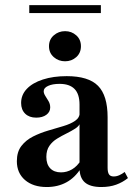

<svg xmlns="http://www.w3.org/2000/svg" viewBox="-20 -730 546 761"><path d="M237.9 -487.1Q212.1 -487.1 193.1 -503.6Q174.2 -520.2 174.2 -546.8Q174.2 -573.4 193.1 -589.9Q212.1 -606.5 237.9 -606.5Q263.7 -606.5 282.3 -589.9Q300.8 -573.4 300.8 -546.8Q300.8 -520.2 282.3 -503.6Q263.7 -487.1 237.9 -487.1ZM295.2 -208.1V-315.3Q295.2 -357.3 275.4 -377.4Q255.6 -397.6 216.1 -397.6Q187.9 -397.6 170.6 -389.5Q153.2 -381.5 153.2 -368.5Q153.2 -359.7 159.7 -349.6Q166.1 -339.5 172.6 -328.6Q179 -317.7 179 -304Q179 -286.3 163.7 -275Q148.4 -263.7 123.4 -263.7Q96 -263.7 79.8 -279.4Q63.7 -295.2 63.7 -321.8Q63.7 -354 86.3 -377.8Q108.9 -401.6 150 -414.9Q191.1 -428.2 244.4 -428.2Q330.6 -428.2 368.5 -389.9Q406.5 -351.6 406.5 -265.3V-208.1ZM165.3 11.3Q111.3 11.3 79 -16.5Q46.8 -44.4 46.8 -91.1Q46.8 -128.2 64.9 -151.6Q83.1 -175 111.3 -189.1Q139.5 -203.2 171 -212.5Q202.4 -221.8 231 -230.2Q259.7 -238.7 277.8 -251.2Q296 -263.7 296 -283.9L299.2 -246Q294.4 -230.6 278.6 -220.6Q262.9 -210.5 244 -201.2Q225 -191.9 206.5 -180.6Q187.9 -169.4 175.8 -152Q163.7 -134.7 163.7 -108.1Q163.7 -79 179 -62.9Q194.4 -46.8 221.8 -46.8Q245.2 -46.8 265.7 -58.9Q286.3 -71 301.6 -96V-64.5Q277.4 -25.8 243.1 -7.3Q208.9 11.3 165.3 11.3ZM406.5 -65.3Q406.5 -46.8 412.1 -38.7Q417.7 -30.6 430.6 -30.6Q441.9 -30.6 452.8 -35.5Q463.7 -40.3 474.2 -48.4L487.1 -24.2Q466.1 -7.3 440.3 2Q414.5 11.3 381.5 11.3Q337.1 11.3 316.1 -7.3Q295.2 -25.8 295.2 -64.5V-208.1H406.5ZM96 -678.2V-709.7H379.8V-678.2Z"/></svg>

Font: Playfair 5pt SemiExpanded Light
Style: Bold
Weight: 700
Version: Version 2.203